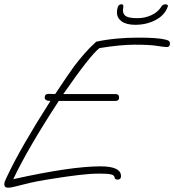

<svg xmlns="http://www.w3.org/2000/svg" viewBox="-22 -841 815 898"><path d="M16 37Q-2 37 -2 20Q-2 12 4.5 -1.5Q11 -15 16 -26Q46 -89 95.5 -175Q145 -261 214 -369Q187 -369 187 -385Q187 -402 206 -402L236 -401Q267 -448 289 -480Q311 -512 324 -530Q346 -559 371.5 -588.5Q397 -618 428 -646Q475 -656 524.5 -660.5Q574 -665 625 -665Q715 -665 751 -656Q764 -653 768.5 -649Q773 -645 773 -638Q773 -621 758 -621Q746 -621 712 -626.5Q678 -632 608 -632Q574 -632 533 -628Q492 -624 443 -616Q401 -584 274 -401H519Q535 -401 535 -385Q535 -369 519 -369H253Q108 -147 40 -3Q310 -63 448 -63Q544 -63 544 -17Q544 -1 528 -1Q515 -1 514 -11Q513 -22 496.5 -25.5Q480 -29 445 -29Q401 -29 346.5 -22.5Q292 -16 230 -6Q142 7 87 22Q32 37 16 37ZM611 -725Q569 -725 547 -741Q525 -757 525 -783Q525 -798 529.5 -809.5Q534 -821 546 -821Q555 -821 555 -812Q555 -807 554 -802.5Q553 -798 553 -793Q553 -774 567.5 -765Q582 -756 621 -756Q656 -756 687 -770.5Q718 -785 734 -812Q737 -817 742.5 -819Q748 -821 752 -821Q757 -821 761 -818Q765 -815 763 -811Q749 -770 706 -747.5Q663 -725 611 -725Z"/></svg>

Font: Oooh Baby
Style: Regular
Weight: 400
Designer: Robert E. Leuschke
Foundry: Robert E. Leuschke
Version: Version 1.011; ttfautohint (v1.8.3)